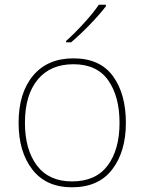

<svg xmlns="http://www.w3.org/2000/svg" viewBox="-20 -786 615 816"><path d="M286 10Q176 10 117.5 -65.5Q59 -141 59 -264Q59 -391 120.5 -464.5Q182 -538 292 -538Q405 -538 460 -462.5Q515 -387 515 -264Q515 -142 457 -66Q399 10 286 10ZM286 -15Q387 -15 437.5 -82.5Q488 -150 488 -264Q488 -376 440 -444.5Q392 -513 292 -513Q194 -513 140 -447.5Q86 -382 86 -264Q86 -150 137 -82.5Q188 -15 286 -15ZM430 -759Q402 -723 361 -680.5Q320 -638 282 -606H261V-612Q296 -643 337.5 -688.5Q379 -734 400 -766H430Z"/></svg>

Font: Noto Sans UI Thin
Style: Regular
Weight: 250
Designer: Monotype Design Team
Foundry: Monotype Imaging Inc.
Version: Version 1.001